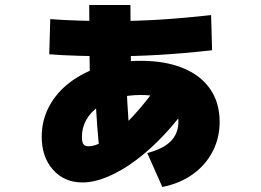

<svg xmlns="http://www.w3.org/2000/svg" viewBox="-20 -664 1040 764"><path d="M566 -55Q608 -66 635.5 -83Q663 -100 676.5 -124.5Q690 -149 690 -180Q690 -233 653 -259.5Q616 -286 540 -286Q489 -286 446 -274Q403 -262 371.5 -239.5Q340 -217 323 -186.5Q306 -156 306 -120Q306 -98 312 -90Q318 -82 333 -82Q357 -82 388.5 -99.5Q420 -117 457.5 -150.5Q495 -184 536.5 -232.5Q578 -281 621 -342L738 -259Q689 -187 633.5 -128Q578 -69 521 -26.5Q464 16 409.5 39Q355 62 308 62Q236 62 191 11.5Q146 -39 146 -120Q146 -185 175.5 -240.5Q205 -296 258.5 -336.5Q312 -377 383.5 -399.5Q455 -422 540 -422Q638 -422 708.5 -393Q779 -364 816.5 -309.5Q854 -255 854 -179Q854 -115 826 -61Q798 -7 747 29.5Q696 66 626 80ZM379 -36Q372 -96 367 -160.5Q362 -225 359 -303H339Q337 -373 336 -457Q335 -541 335 -644H499Q499 -553 500 -477Q501 -401 503 -338H483Q486 -256 491 -189Q496 -122 503 -60ZM422 -440Q361 -440 293.5 -442Q226 -444 176 -448L180 -588Q229 -584 295.5 -582Q362 -580 423 -580Q515 -580 609 -585.5Q703 -591 820 -604L824 -464Q706 -451 610 -445.5Q514 -440 422 -440Z"/></svg>

Font: M PLUS 2 Black
Style: Regular
Weight: 900
Designer: Coji Morishita
Foundry: UNDERFOREST DESIGN
Version: Version 1.001